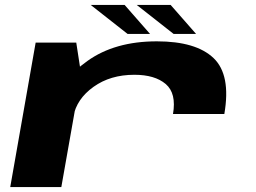

<svg xmlns="http://www.w3.org/2000/svg" viewBox="-20 -758 1036 778"><path d="M681 -296H889Q916.5 -455 845.2 -522.8Q774 -590.5 615.5 -590.5Q445 -590.5 334 -510.8Q223 -431 210 -354L277 -285.5Q290.5 -357 358.8 -406Q427 -455 524.5 -455Q607.5 -455 651.5 -417.5Q695.5 -380 681 -296ZM21.5 0H228.5L309 -455.5L289 -585.5H124.5ZM683.5 -620.5H774.5L671.5 -738H534ZM497 -620.5H588L485 -738H347.5Z"/></svg>

Font: Anybody ExtraExpanded
Style: Bold Italic
Weight: 700
Width: 8
Italic angle: -10°
Version: Version 1.113;gftools[0.9.25]